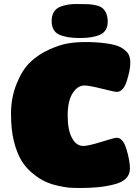

<svg xmlns="http://www.w3.org/2000/svg" viewBox="-20 -930 701 959"><path d="M506 -714Q545 -709 569 -700Q593 -691 612 -672Q631 -653 631 -617Q631 -581 613.5 -526Q596 -471 563 -471Q553 -471 489 -487Q425 -503 402 -503Q367 -503 342.5 -464Q318 -425 318 -353Q318 -281 339.5 -241Q361 -201 396 -201Q421 -201 486.5 -221.5Q552 -242 563 -242Q594 -242 611.5 -185Q629 -128 629 -88Q629 -27 546 -8Q506 2 464.5 5.5Q423 9 383.5 9Q344 9 322.5 7Q301 5 266 -3Q231 -11 202 -25Q173 -39 140.5 -66Q108 -93 86 -130Q64 -167 49.5 -224Q35 -281 35 -362Q35 -443 63.5 -513Q92 -583 132.5 -621Q173 -659 225.5 -682.5Q278 -706 318 -713Q358 -720 409 -720Q460 -720 506 -714ZM491 -890Q518 -868 518 -821.5Q518 -775 481.5 -757.5Q445 -740 378.5 -740Q312 -740 275 -757.5Q238 -775 238 -825Q238 -878 280 -896Q316 -910 360.5 -910Q405 -910 422 -909Q439 -908 459.5 -903.5Q480 -899 491 -890Z"/></svg>

Font: Titan One
Style: Regular
Weight: 400
Designer: Rodrigo Fuenzalida
Foundry: Rodrigo Fuenzalida
Version: Version 1.001